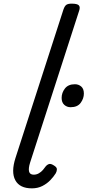

<svg xmlns="http://www.w3.org/2000/svg" viewBox="-20 -1016 480 1053"><path d="M155 17Q88 17 64 -27.5Q40 -72 65 -150L328 -964Q335 -984 344.5 -990Q354 -996 373 -996Q404 -996 412.5 -986.5Q421 -977 414 -957L145 -124Q135 -92 139.5 -75Q144 -58 165 -58Q180 -58 193 -65.5Q206 -73 215.5 -84Q225 -95 231 -104Q237 -112 247.5 -116Q258 -120 275 -109Q292 -99 292 -88Q292 -77 286 -66Q275 -48 256.5 -28.5Q238 -9 212.5 4Q187 17 155 17ZM367 -428Q347 -428 332.5 -441Q318 -454 318 -479Q318 -507 336 -530.5Q354 -554 391 -554Q411 -554 425.5 -541.5Q440 -529 440 -503Q440 -476 422.5 -452Q405 -428 367 -428Z"/></svg>

Font: Playwrite IE
Style: Regular
Weight: 400
Designer: Veronika Burian, José Scaglione
Foundry: TypeTogether
Version: Version 1.002